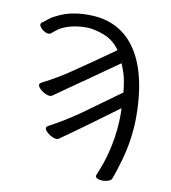

<svg xmlns="http://www.w3.org/2000/svg" viewBox="-83 -792 791 889"><g transform="rotate(10 312.5 -347.5)"><path d="M451 -526Q265 -395 228 -370Q190 -343 180 -336Q170 -329 160.5 -322.5Q151 -316 132.5 -323.5Q114 -331 101.5 -344Q89 -357 93 -366Q94 -368 101 -373Q175 -410 242 -457Q301 -497 422 -582Q394 -624 346 -643Q298 -661 262 -661Q211 -661 169 -646Q143 -636 129 -625Q113 -613 107 -607L106 -606Q95 -598 78.5 -606Q62 -614 53.5 -626.5Q45 -639 54 -647L66 -655L80 -667Q86 -672 92.5 -676Q99 -680 106.5 -684Q114 -688 125 -693Q152 -706 185.5 -713Q219 -720 263 -720Q360 -720 426.5 -670Q493 -620 527 -524Q561 -428 561 -292Q561 -247 555 -200Q549 -153 537 -106Q530 -79 522 -54L514 -28Q506 -4 502 6Q499 18 477 22.5Q455 27 438 21.5Q421 16 426 3Q440 -30 449 -56Q464 -101 474 -150Q488 -221 488 -294Q488 -308 487 -321Q331 -206 294 -180Q256 -153 246 -146Q236 -139 226.5 -132Q217 -125 199 -132Q181 -139 168 -152Q155 -165 159 -174Q160 -176 167 -181Q240 -220 307 -267Q369 -311 483 -394Q478 -447 468 -480Q460 -504 451 -526Z"/></g></svg>

Font: LXGW WenKai
Style: Regular
Weight: 400
Designer: LXGW / Fontworks Inc.
Foundry: LXGW / Fontworks Inc.
Version: Version 1.520; June 14, 2025